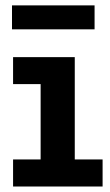

<svg xmlns="http://www.w3.org/2000/svg" viewBox="-20 -679 402 699"><path d="M127.9 -30.7V-471H252.2V-30.7ZM27.6 0V-98.5H353.5V0ZM27.6 -372.8V-471H220V-372.8ZM324.3 -659.4V-572.2H23.7V-659.4Z"/></svg>

Font: BioRhyme ExtraBold
Style: Regular
Weight: 800
Designer: Aoife Mooney
Foundry: Aoife Mooney Type
Version: Version 1.600;gftools[0.9.33]